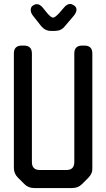

<svg xmlns="http://www.w3.org/2000/svg" viewBox="-20 -941 536 969"><path d="M103 -12Q123 8 152 8H345Q374 8 394 -12L426 -44Q448 -66 446 -94V-671Q446 -711 406 -711H395Q355 -711 355 -671V-123Q355 -83 315 -83H181Q141 -83 141 -123V-671Q141 -711 101 -711H90Q50 -711 50 -671V-94Q50 -65 70 -45ZM188 -809Q208 -785 237 -785H257Q288 -785 306 -807L352 -861Q366 -878 366 -892Q366 -905 354.5 -913Q343 -921 334 -921Q318 -921 303 -903L278 -874Q257 -852 248 -852Q238 -852 218 -875L197 -901Q182 -920 166 -920Q156 -920 145.5 -912.5Q135 -905 135 -891Q135 -876 147 -861Z"/></svg>

Font: WDXL Lubrifont TC
Style: Regular
Weight: 400
Designer: [WDXL Lubrifont] Copyright 2020-2022 (c) NightFurySL2001, Skr-ZERO; [ZCOOL QingKe HuangYou] Copyright 2018-2022 (c) The 
Version: Version 2.001;hotconv 1.1.1;makeotfexe 2.6.0